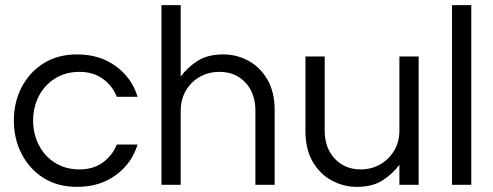

<svg xmlns="http://www.w3.org/2000/svg" viewBox="-20 -720 1921 748"><path d="M280 8Q205 8 150 -26.5Q95 -61 64.5 -120Q34 -179 34 -250Q34 -322 64.5 -380.5Q95 -439 150 -473.5Q205 -508 280 -508Q369 -508 431.5 -462Q494 -416 516 -343H435Q418 -386 380.5 -413Q343 -440 290 -440Q235 -440 194 -414Q153 -388 131 -345Q109 -302 109 -250Q109 -199 131 -155.5Q153 -112 194 -86Q235 -60 290 -60Q343 -60 380.5 -87Q418 -114 435 -157H516Q494 -84 431.5 -38Q369 8 280 8Z M609 0V-700H684V-422Q711 -458 750 -483Q789 -508 850 -508Q902 -508 947.5 -483.5Q993 -459 1021.5 -410.5Q1050 -362 1050 -291V0H975V-289Q975 -357 936 -398.5Q897 -440 835 -440Q793 -440 759 -421Q725 -402 704.5 -367.5Q684 -333 684 -288V0Z M1370 8Q1319 8 1273 -16.5Q1227 -41 1198.5 -89.5Q1170 -138 1170 -209V-500H1245V-211Q1245 -143 1284.5 -101.5Q1324 -60 1385 -60Q1427 -60 1461 -79.5Q1495 -99 1515.5 -133Q1536 -167 1536 -212V-500H1611V0H1536V-78Q1509 -42 1470 -17Q1431 8 1370 8Z M1741 0V-700H1816V0Z"/></svg>

Font: Questrial
Style: Regular
Weight: 400
Designer: Joe Prince, Laura Meseguer
Foundry: Joe Prince, Laura Meseguer
Version: Version 2.000; ttfautohint (v1.8.3)